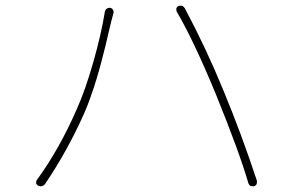

<svg xmlns="http://www.w3.org/2000/svg" viewBox="-20 -691 1040 682"><path d="M252.9 -303.7Q283.2 -371.1 311.5 -470.7Q339.8 -570.3 352.5 -649.4Q353.5 -656.2 359.4 -660.2Q365.2 -664.1 371.6 -663.1Q377.9 -662.1 381.3 -656.2Q384.8 -650.4 382.8 -643.6Q378.9 -630.9 375 -614.3Q374 -610.4 366.7 -579.6Q359.4 -548.8 355 -529.8Q350.6 -510.7 340.8 -474.1Q331.1 -437.5 322.8 -410.2Q314.5 -382.8 302.7 -349.1Q291 -315.4 279.3 -289.1Q219.7 -155.3 140.6 -38.1Q133.8 -29.3 125 -29.3Q121.1 -29.3 116.2 -31.2Q110.4 -34.2 108.4 -40Q108.4 -42 108.4 -43.9Q108.4 -47.9 110.4 -50.8Q191.4 -162.1 252.9 -303.7ZM745.1 -360.4Q667 -548.8 607.4 -650.4Q606.4 -653.3 606.4 -657.2Q606.4 -659.2 606.4 -661.1Q608.4 -667 614.3 -669.9Q619.1 -670.9 622.1 -670.9Q630.9 -670.9 636.7 -661.1Q711.9 -520.5 773.4 -370.1Q837.9 -214.8 892.6 -48.8Q892.6 -46.9 892.6 -43.9Q892.6 -40 891.6 -37.1Q888.7 -31.2 881.8 -29.3Q879.9 -29.3 877.9 -29.3Q874 -29.3 870.1 -30.3Q864.3 -34.2 862.3 -40Q830.1 -151.4 745.1 -360.4Z"/></svg>

Font: Gen Jyuu Gothic ExtraLight
Style: Regular
Weight: 100
Designer: [Source Han Sans]
Ryoko NISHIZUKA  (kana & ideographs); Paul D. Hunt (Latin, Greek & Cyrillic); Wenlong ZHANG  (bopomofo
Version: Version 1.002.20150607